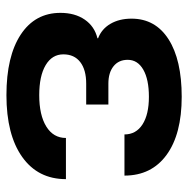

<svg xmlns="http://www.w3.org/2000/svg" viewBox="-14 -558 585 597"><g transform="rotate(90 278.5 -259.5)"><path d="M276 -89Q338 -89 373.5 -111Q409 -133 409 -172H537Q537 -85 468 -36Q399 13 276 13Q155 13 87.5 -31.5Q20 -76 20 -155Q20 -200 41 -230.5Q62 -261 99 -270V-272Q70 -283 54 -310.5Q38 -338 38 -376Q38 -450 102 -491Q166 -532 281 -532Q397 -532 461.5 -485Q526 -438 526 -354H398Q398 -390 367 -410Q336 -430 281 -430Q227 -430 196.5 -412.5Q166 -395 166 -364Q166 -336 186 -320Q206 -304 240 -304H305V-235H240Q197 -235 173 -216.5Q149 -198 149 -164Q149 -129 182.5 -109Q216 -89 276 -89Z"/></g></svg>

Font: Non Bureau Medium
Style: Regular
Weight: 500
Designer: Jona Saucedo
Foundry: Non Foundry
Version: Version 1.000; ttfautohint (v1.8.4)